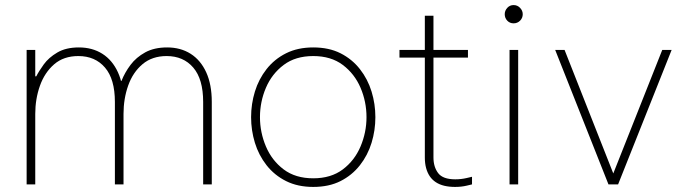

<svg xmlns="http://www.w3.org/2000/svg" viewBox="-20 -727 2703 757"><path d="M119 0H85V-530H119V-426H123Q133 -446 152.5 -473Q172 -500 206 -520Q240 -540 291 -540Q344 -540 383.5 -515Q423 -490 445 -442Q467 -394 467 -325V0H433V-325Q433 -415 394 -460.5Q355 -506 289 -506Q231 -506 193.5 -473.5Q156 -441 137.5 -389Q119 -337 119 -278ZM467 0H433V-408H459Q472 -441 494.5 -471Q517 -501 552.5 -520.5Q588 -540 639 -540Q692 -540 731.5 -515Q771 -490 793 -442Q815 -394 815 -325V0H781V-325Q781 -415 742 -460.5Q703 -506 637 -506Q580 -506 542 -474Q504 -442 485.5 -390Q467 -338 467 -278Z M1215 10Q1154 10 1108 -13Q1062 -36 1031 -75.5Q1000 -115 985 -164Q970 -213 970 -265Q970 -317 985 -366Q1000 -415 1031 -454.5Q1062 -494 1108 -517Q1154 -540 1215 -540Q1277 -540 1322.5 -517Q1368 -494 1399 -454.5Q1430 -415 1445 -366Q1460 -317 1460 -265Q1460 -213 1445 -164Q1430 -115 1399 -75.5Q1368 -36 1322.5 -13Q1277 10 1215 10ZM1215 -24Q1285 -24 1331.5 -59Q1378 -94 1401.5 -149.5Q1425 -205 1425 -265Q1425 -326 1401.5 -381Q1378 -436 1331.5 -471Q1285 -506 1215 -506Q1145 -506 1098.5 -471Q1052 -436 1028.5 -381Q1005 -326 1005 -265Q1005 -205 1028.5 -149.5Q1052 -94 1098.5 -59Q1145 -24 1215 -24Z M1774 10Q1751 10 1732 5.5Q1713 1 1698.5 -8.5Q1684 -18 1674.5 -32Q1665 -46 1660 -64.5Q1655 -83 1655 -106V-665H1689V-106Q1689 -69 1707.5 -44.5Q1726 -20 1775 -20Q1798 -20 1819.5 -25Q1841 -30 1841 -30V0Q1841 0 1820 5Q1799 10 1774 10ZM1825 -500H1555V-530H1825Z M2023 0H1989V-530H2023ZM2005 -635Q1990 -635 1980 -645.5Q1970 -656 1970 -671Q1970 -685 1980 -696Q1990 -707 2005 -707Q2020 -707 2030.5 -696Q2041 -685 2041 -671Q2041 -656 2030.5 -645.5Q2020 -635 2005 -635Z M2417 0H2379L2169 -530H2206L2404 -28H2392L2591 -530H2628Z"/></svg>

Font: Be Vietnam Pro Variable Thin
Style: Regular
Weight: 100
Designer: Lam Bao, Tony Le, Vietanh Nguyen
Foundry: Yellow Type Foundry
Version: Version 1.002